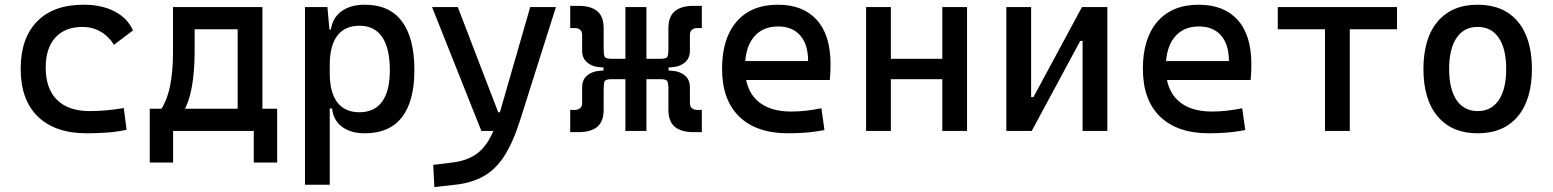

<svg xmlns="http://www.w3.org/2000/svg" viewBox="-20 -547 6485 802"><path d="M342.8 9.8Q210.4 9.8 138.4 -59.8Q66.4 -129.4 66.4 -259.8Q66.4 -386.7 134.5 -457Q202.6 -527.3 329.1 -527.3Q404.8 -527.3 458.7 -499.3Q512.7 -471.2 535.6 -419.9L456.1 -359.9Q434.1 -395.5 399.9 -415Q365.7 -434.6 325.2 -434.6Q252 -434.6 211.4 -390.4Q170.9 -346.2 170.9 -264.6Q170.9 -176.3 218.5 -129.6Q266.1 -83 354.5 -83Q390.6 -83 426.8 -86.4Q462.9 -89.8 497.1 -95.7L508.8 -4.9Q468.8 3.9 426 6.8Q383.3 9.8 342.8 9.8Z M741.2 -70.8 648.4 -83Q677.2 -125 689.9 -185.8Q702.6 -246.6 702.6 -329.1V-517.6H793V-332.5Q793 -248 781.2 -183.1Q769.5 -118.2 741.2 -70.8ZM605.5 131.8V-63.5H703.1V131.8ZM1040 131.8V-63.5H1137.7V131.8ZM972.7 0V-517.6H1076.2V0ZM752.4 -424.8V-517.6H1035.6V-424.8ZM1137.7 -92.8V0H605.5V-92.8Z M1253.9 224.6V-517.6H1347.7L1357.4 -408.2V224.6ZM1504.4 9.8Q1444.8 9.8 1408.4 -17.6Q1372.1 -44.9 1367.2 -93.8H1322.3L1357.4 -241.2Q1357.4 -161.1 1388.9 -119.6Q1420.4 -78.1 1481.4 -78.1Q1543.9 -78.1 1576.2 -122.6Q1608.4 -167 1608.4 -253.9Q1608.4 -345.7 1576.2 -392.6Q1543.9 -439.5 1481.4 -439.5Q1420.4 -439.5 1388.9 -397.9Q1357.4 -356.4 1357.4 -276.4L1322.3 -423.8H1362.3Q1369.1 -472.7 1406.5 -500Q1443.8 -527.3 1504.4 -527.3Q1606.4 -527.3 1658.7 -458Q1710.9 -388.7 1710.9 -253.9Q1710.9 -124 1658.7 -57.1Q1606.4 9.8 1504.4 9.8Z M1794.4 234.4 1789.6 141.6 1870.6 131.8Q1921.9 125.5 1958.3 104Q1994.6 82.5 2020.5 40.3Q2046.4 -2 2065.9 -70.3L2194.8 -517.6H2302.2L2152.8 -45.9Q2123.5 46.9 2087.2 103.5Q2050.8 160.2 2001.2 188.5Q1951.7 216.8 1882.3 224.6ZM1990.7 0 1784.7 -517.6H1892.1L2061 -78.1H2076.7V0Z M2737.3 -261.7V-301.3Q2763.7 -301.3 2767.8 -310.1Q2772 -318.8 2772 -345.7V-428.7Q2772 -478 2798.8 -500.2Q2825.7 -522.5 2876 -522.5H2911.6V-429.7H2890.6Q2879.9 -429.7 2870.8 -423.1Q2861.8 -416.5 2861.8 -400.9V-335.4Q2861.8 -304.2 2841.3 -286.6Q2820.8 -269 2791 -266.6ZM2361.8 4.9V-87.9H2382.8Q2394 -87.9 2402.8 -94.7Q2411.6 -101.6 2411.6 -116.7V-182.1Q2411.6 -213.9 2432.1 -231.2Q2452.6 -248.5 2482.4 -251L2536.1 -255.9V-216.3Q2509.8 -216.3 2505.6 -207.5Q2501.5 -198.7 2501.5 -171.9V-88.9Q2501.5 -39.6 2474.9 -17.3Q2448.2 4.9 2397.5 4.9ZM2501 -216.3V-301.3H2600.1V-216.3ZM2536.1 -261.7 2482.4 -266.6Q2452.6 -269 2432.1 -286.6Q2411.6 -304.2 2411.6 -335.4V-400.9Q2411.6 -416.5 2402.8 -423.1Q2394 -429.7 2382.8 -429.7H2361.8V-522.5H2397.5Q2448.2 -522.5 2474.9 -500.2Q2501.5 -478 2501.5 -428.7V-345.7Q2501.5 -318.8 2505.6 -310.1Q2509.8 -301.3 2536.1 -301.3ZM2592.3 0V-517.6H2680.2V0ZM2876 4.9Q2825.7 4.9 2798.8 -17.3Q2772 -39.6 2772 -88.9V-171.9Q2772 -198.7 2767.8 -207.5Q2763.7 -216.3 2737.3 -216.3V-255.9L2791 -251Q2820.8 -248.5 2841.3 -231.2Q2861.8 -213.9 2861.8 -182.1V-116.7Q2861.8 -101.6 2870.8 -94.7Q2879.9 -87.9 2890.6 -87.9H2911.6V4.9ZM2670.4 -216.3V-301.3H2772.5V-216.3Z M3272.5 9.8Q3140.1 9.8 3068.1 -59.8Q2996.1 -129.4 2996.1 -259.8Q2996.1 -386.7 3057.1 -457Q3118.2 -527.3 3229.5 -527.3Q3334.5 -527.3 3391.8 -463.9Q3449.2 -400.4 3449.2 -279.3Q3449.2 -243.7 3446.3 -212.9H3083V-292H3355.5Q3355.5 -361.8 3322.3 -399.2Q3289.1 -436.5 3230.5 -436.5Q3164.6 -436.5 3128.2 -391.6Q3091.8 -346.7 3091.8 -264.6Q3091.8 -174.8 3141.8 -127.9Q3191.9 -81.1 3284.2 -81.1Q3316.4 -81.1 3347.7 -84.7Q3378.9 -88.4 3411.1 -94.7L3423.8 -3.9Q3377.9 4.9 3339.8 7.3Q3301.8 9.8 3272.5 9.8Z M3916 0V-517.6H4019.5V0ZM3597.7 0V-517.6H3701.2V0ZM3627.9 -216.3V-301.3H4004.4V-216.3Z M4252 0V-141.6H4296.9L4499.5 -517.6H4533.7V-376H4492.2L4289.6 0ZM4183.6 0V-517.6H4287.1V0ZM4502 0V-517.6H4605.5V0Z M5030.3 9.8Q4897.9 9.8 4825.9 -59.8Q4753.9 -129.4 4753.9 -259.8Q4753.9 -386.7 4814.9 -457Q4876 -527.3 4987.3 -527.3Q5092.3 -527.3 5149.7 -463.9Q5207 -400.4 5207 -279.3Q5207 -243.7 5204.1 -212.9H4840.8V-292H5113.3Q5113.3 -361.8 5080.1 -399.2Q5046.9 -436.5 4988.3 -436.5Q4922.4 -436.5 4886 -391.6Q4849.6 -346.7 4849.6 -264.6Q4849.6 -174.8 4899.7 -127.9Q4949.7 -81.1 5042 -81.1Q5074.2 -81.1 5105.5 -84.7Q5136.7 -88.4 5168.9 -94.7L5181.6 -3.9Q5135.7 4.9 5097.7 7.3Q5059.6 9.8 5030.3 9.8Z M5514.6 0V-517.6H5618.2V0ZM5317.4 -424.8V-517.6H5815.4V-424.8Z M6152.3 9.8Q6044.9 9.8 5985.4 -60.5Q5925.8 -130.9 5925.8 -258.8Q5925.8 -387.2 5985.4 -457.3Q6044.9 -527.3 6152.3 -527.3Q6260.3 -527.3 6319.6 -457.3Q6378.9 -387.2 6378.9 -258.8Q6378.9 -130.9 6319.6 -60.5Q6260.3 9.8 6152.3 9.8ZM6152.3 -83Q6209.5 -83 6240.5 -128.9Q6271.5 -174.8 6271.5 -258.8Q6271.5 -343.3 6240.5 -388.9Q6209.5 -434.6 6152.3 -434.6Q6095.2 -434.6 6064.2 -388.9Q6033.2 -343.3 6033.2 -258.8Q6033.2 -174.8 6064.2 -128.9Q6095.2 -83 6152.3 -83Z"/></svg>

Font: Cascadia Mono PL
Style: Regular
Weight: 400
Monospace: yes
Designer: Aaron Bell
Foundry: Saja Typeworks
Version: Version 2102.003